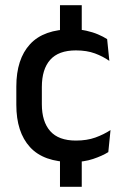

<svg xmlns="http://www.w3.org/2000/svg" viewBox="-20 -614 476 741"><path d="M295.5 -463H211.5V-594H295.5ZM295.5 107H211.5V-39H295.5ZM257.5 11.5Q148.5 11.5 95.8 -46.2Q43 -104 43 -209.5V-280Q43 -386 96 -443.5Q149 -501 257.5 -501Q287.5 -501 312.8 -495.5Q338 -490 358.5 -481.2Q379 -472.5 393.5 -463L402 -379Q378 -396 346.5 -407.8Q315 -419.5 273 -419.5Q206 -419.5 173.8 -383.2Q141.5 -347 141.5 -278V-212Q141.5 -144.5 173.8 -108Q206 -71.5 273 -71.5Q315.5 -71.5 348 -83.2Q380.5 -95 406.5 -112L398 -27Q375 -12.5 339.2 -0.5Q303.5 11.5 257.5 11.5Z"/></svg>

Font: Anek Tamil Medium
Style: Regular
Weight: 500
Designer: Aadarsh Rajan (Tamil), Yesha Goshar (Latin)
Foundry: Ek Type
Version: Version 1.003